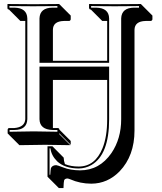

<svg xmlns="http://www.w3.org/2000/svg" viewBox="-20 -666 809 957"><path d="M303.7 151.9Q333.5 164.1 372.1 164.1Q454.1 164.1 491.2 72.3Q514.2 14.6 514.2 -70.8V-267.6H243.7V-27.8H268.1Q271.5 -27.3 273.9 -25.9Q275.9 -22.9 275.9 -20L332.5 36.6V55.7L275.9 -1L273.9 1L330.6 57.6Q329.6 57.6 204.6 55.7L76.7 57.6L20 1L18.1 -1V-20Q19.5 -26.9 24.9 -27.8H51.8Q103.5 -32.2 106 -71.8V-561.5H81.5L24.9 -618.2Q21.5 -618.7 19 -620.1Q17.1 -623 17.1 -626V-645L19 -646Q20 -646 145 -645L273.9 -646L275.9 -645L332.5 -588.4V-569.3Q330.6 -562.5 324.7 -561.5H298.3Q244.1 -560.1 243.7 -517.6V-362.8H514.2V-561.5H489.7L433.1 -618.2Q428.7 -618.7 426.3 -620.6Q424.3 -623.5 423.8 -626V-645L425.8 -646Q426.8 -646 551.8 -645Q551.8 -645 681.2 -646L683.1 -645L739.7 -588.4V-569.3Q737.8 -562.5 731.4 -561.5H705.6Q651.4 -560.1 650.4 -517.6V-15.6Q650.4 110.4 576.2 188Q516.6 249 435.5 249.5Q379.4 249.5 329.6 227.5Q320.8 224.1 316.4 223.6Q303.2 224.1 299.8 232.4Q297.4 239.7 296.4 271.5H273.4L216.8 214.8V63H241.2L297.4 119.6Q297.9 136.7 303.7 151.9ZM523.9 -70.8Q523.9 105 435.5 156.7Q406.2 173.3 372.1 173.8Q302.7 173.3 265.1 138.2Q235.8 109.4 231.4 73.2H227.1V205.1H230.5Q231.9 178.7 233.9 172.4Q233.9 172.9 233.6 172.9Q233.4 172.9 233.4 173.3V172.9Q239.7 157.7 259.8 157.2Q265.6 157.2 295.9 168.9Q330.1 182.6 378.9 183.1Q476.1 183.1 535.6 96.7Q584 25.4 584 -71.8V-574.2Q585.9 -627.4 648.9 -627.9H672.9V-635.7Q583.5 -634.8 551.8 -634.8Q519.5 -634.8 434.1 -635.7V-627.9H459Q522.9 -626.5 523.9 -574.2V-353H176.8V-574.2Q178.7 -627.4 242.2 -627.9H266.1V-635.7Q177.2 -634.8 145 -634.8Q107.9 -634.8 26.9 -635.7V-627.9H51.8Q114.7 -626.5 116.2 -574.2V-71.8Q114.3 -18.6 51.8 -18.1H27.8V-9.3Q115.2 -11.2 147.9 -11.2Q184.6 -11.2 266.1 -9.3V-18.1H242.2Q178.2 -20 176.8 -71.8V-334H523.9Z"/></svg>

Font: Linux Biolinum Shadow O
Style: Bold
Weight: 700
Designer: Philipp H. Poll
Foundry: Philipp H. Poll
Version: Version 0.9.2